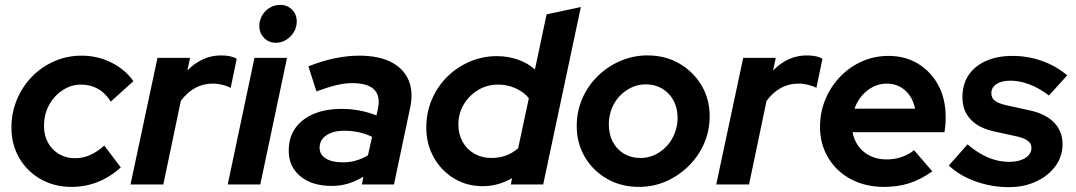

<svg xmlns="http://www.w3.org/2000/svg" viewBox="-20 -759 4428 790"><path d="M274 10Q204 10 148 -21.5Q92 -53 59.5 -108.5Q27 -164 27 -234Q27 -295 49.5 -349Q72 -403 111.5 -443.5Q151 -484 203.5 -507Q256 -530 315 -530Q381 -530 437.5 -502Q494 -474 529 -425L436 -341Q413 -377 382 -394Q351 -411 313 -411Q282 -411 254.5 -397.5Q227 -384 205.5 -360.5Q184 -337 172.5 -306.5Q161 -276 161 -241Q161 -202 177.5 -172Q194 -142 223 -125Q252 -108 289 -108Q321 -108 350.5 -121Q380 -134 409 -160L477 -70Q388 10 274 10Z M517 0 628 -521H762L751 -469Q780 -499 815 -515Q850 -531 889 -531Q932 -531 954 -517L929 -397Q919 -404 897 -409.5Q875 -415 855 -415Q777 -415 724 -344L652 0Z M917 0 1027 -521H1161L1051 0ZM1115 -583Q1086 -583 1066.5 -603Q1047 -623 1047 -652Q1047 -676 1059 -696Q1071 -716 1090.5 -727.5Q1110 -739 1133 -739Q1162 -739 1181.5 -719.5Q1201 -700 1201 -671Q1201 -647 1189.5 -627.5Q1178 -608 1158 -595.5Q1138 -583 1115 -583Z M1345 6Q1264 6 1216 -33.5Q1168 -73 1168 -139Q1168 -193 1194.5 -231Q1221 -269 1270 -290Q1319 -311 1387 -311Q1424 -311 1460.5 -304Q1497 -297 1529 -284L1535 -311Q1546 -364 1519.5 -390.5Q1493 -417 1429 -417Q1400 -417 1365.5 -409Q1331 -401 1282 -383L1249 -486Q1307 -509 1359 -519.5Q1411 -530 1458 -530Q1537 -530 1588.5 -504Q1640 -478 1661 -429.5Q1682 -381 1667 -313L1601 0H1469L1475 -32Q1444 -13 1412 -3.5Q1380 6 1345 6ZM1391 -91Q1419 -91 1445 -98.5Q1471 -106 1494 -120L1511 -196Q1459 -221 1397 -221Q1350 -221 1322.5 -202Q1295 -183 1295 -151Q1295 -123 1320.5 -107Q1346 -91 1391 -91Z M1966 7Q1901 7 1848.5 -24.5Q1796 -56 1765 -111Q1734 -166 1734 -234Q1734 -295 1756.5 -348.5Q1779 -402 1819 -442Q1859 -482 1912 -505Q1965 -528 2024 -528Q2070 -528 2110.5 -514Q2151 -500 2181 -473L2229 -700L2370 -730L2215 0H2082L2087 -26Q2030 7 1966 7ZM2002 -109Q2034 -109 2061.5 -119Q2089 -129 2112 -149L2156 -355Q2136 -380 2102 -395.5Q2068 -411 2029 -411Q1984 -411 1947 -388.5Q1910 -366 1888 -329Q1866 -292 1866 -246Q1866 -207 1883.5 -175.5Q1901 -144 1932 -126.5Q1963 -109 2002 -109Z M2609 10Q2536 10 2478 -23Q2420 -56 2386.5 -113Q2353 -170 2353 -240Q2353 -300 2375.5 -352.5Q2398 -405 2438.5 -445Q2479 -485 2532 -508Q2585 -531 2644 -531Q2717 -531 2774.5 -498Q2832 -465 2866 -408.5Q2900 -352 2900 -281Q2900 -221 2877 -168.5Q2854 -116 2813.5 -76Q2773 -36 2721 -13Q2669 10 2609 10ZM2615 -109Q2647 -109 2674.5 -122Q2702 -135 2723 -157.5Q2744 -180 2756 -210.5Q2768 -241 2768 -274Q2768 -315 2751 -346Q2734 -377 2704.5 -394.5Q2675 -412 2637 -412Q2606 -412 2578.5 -399Q2551 -386 2529.5 -363.5Q2508 -341 2496.5 -310.5Q2485 -280 2485 -247Q2485 -207 2501.5 -175.5Q2518 -144 2547.5 -126.5Q2577 -109 2615 -109Z M2927 0 3038 -521H3172L3161 -469Q3190 -499 3225 -515Q3260 -531 3299 -531Q3342 -531 3364 -517L3339 -397Q3329 -404 3307 -409.5Q3285 -415 3265 -415Q3187 -415 3134 -344L3062 0Z M3617 10Q3541 10 3481.5 -21.5Q3422 -53 3388 -109.5Q3354 -166 3354 -237Q3354 -297 3376 -350Q3398 -403 3437 -443.5Q3476 -484 3527 -506.5Q3578 -529 3636 -529Q3705 -529 3758 -496.5Q3811 -464 3841 -408Q3871 -352 3871 -278Q3871 -267 3870.5 -254Q3870 -241 3866 -215H3488Q3494 -182 3513 -156.5Q3532 -131 3561.5 -117Q3591 -103 3628 -103Q3661 -103 3690 -113Q3719 -123 3741 -141L3816 -54Q3768 -20 3721 -5Q3674 10 3617 10ZM3496 -312H3745Q3739 -343 3723 -366Q3707 -389 3683 -402Q3659 -415 3629 -415Q3599 -415 3573 -402Q3547 -389 3527 -366Q3507 -343 3496 -312Z M4131 11Q4059 11 3993 -13Q3927 -37 3884 -78L3961 -165Q4003 -129 4045.5 -111Q4088 -93 4132 -93Q4173 -93 4198.5 -109Q4224 -125 4224 -150Q4224 -168 4210 -179Q4196 -190 4167 -197L4071 -218Q4007 -232 3973.5 -268Q3940 -304 3940 -359Q3940 -412 3965 -449.5Q3990 -487 4036.5 -508Q4083 -529 4146 -529Q4209 -529 4267 -508.5Q4325 -488 4371 -449L4296 -366Q4257 -396 4216.5 -411.5Q4176 -427 4137 -427Q4101 -427 4080 -413Q4059 -399 4059 -375Q4059 -356 4073.5 -344.5Q4088 -333 4121 -326L4216 -305Q4282 -291 4317 -255Q4352 -219 4352 -166Q4352 -116 4323 -76Q4294 -36 4244 -12.5Q4194 11 4131 11Z"/></svg>

Font: Red Hat Display ExtraBold
Style: Italic
Weight: 800
Italic angle: -12°
Designer: Pentagram, MCKL
Foundry: Pentagram, MCKL
Version: Version 1.023